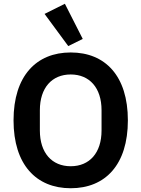

<svg xmlns="http://www.w3.org/2000/svg" viewBox="-20 -989 752 1021"><path d="M343 -744 420 -782 325 -969 217 -915ZM356 12C540 12 660 -113 660 -349C660 -585 540 -710 356 -710C173 -710 52 -585 52 -349C52 -113 173 12 356 12ZM356 -105C256 -105 192 -176 192 -295V-403C192 -522 256 -593 356 -593C456 -593 520 -522 520 -403V-295C520 -176 456 -105 356 -105Z"/></svg>

Font: IBM Plex Thai SemiBold
Style: Regular
Weight: 600
Designer: Mike Abbink, Paul van der Laan, Pieter van Rosmalen, Ben Mitchell, Mark Frömberg
Foundry: Bold Monday
Version: Version 1.0